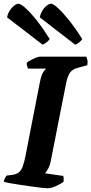

<svg xmlns="http://www.w3.org/2000/svg" viewBox="-31 -1007 488 1027"><path d="M222 0Q215 0 192 -2.5Q169 -5 138 -9.5Q107 -14 76 -18.5Q45 -23 21 -27.5Q-3 -32 -11 -35Q-9 -45 -4 -54.5Q1 -64 5 -68L37 -72Q57 -75 70 -85.5Q83 -96 91 -118Q99 -140 106 -176L181 -561Q190 -608 202 -623.5Q214 -639 216 -640H119Q117 -644 114.5 -652.5Q112 -661 112 -671Q119 -678 133.5 -685.5Q148 -693 162 -698.5Q176 -704 182 -704H430Q433 -699 436 -687.5Q439 -676 436 -658L388 -645Q356 -637 343 -618Q330 -599 322 -559L241 -148Q236 -122 226.5 -104.5Q217 -87 210 -80L307 -66Q309 -62 309.5 -52Q310 -42 309 -35Q293 -22 267 -11Q241 0 222 0ZM371 -768 182 -914Q185 -932 195 -949Q205 -966 218.5 -976.5Q232 -987 242 -987Q254 -987 280 -963Q306 -939 340 -896.5Q374 -854 409 -798Q406 -792 394.5 -782Q383 -772 371 -768ZM197 -768 7 -914Q10 -933 20.5 -949.5Q31 -966 44 -976.5Q57 -987 67 -987Q80 -987 106.5 -963Q133 -939 166.5 -896.5Q200 -854 235 -798Q231 -792 220.5 -782.5Q210 -773 197 -768Z"/></svg>

Font: Texturina 12pt ExtraBold
Style: Italic
Weight: 800
Italic angle: -11°
Designer: Guillermo Torres Carreño
Foundry: Omnibus-Type
Version: Version 1.002